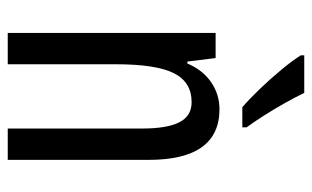

<svg xmlns="http://www.w3.org/2000/svg" viewBox="-175 -631 806 496"><g transform="rotate(90 228.0 -383.0)"><path d="M262 -547Q393 -547 393 -364V0H312V-348Q312 -411 296 -443Q280 -475 244 -475Q192 -475 169 -429Q146 -383 146 -279V0H65V-537H130L139 -464H144Q161 -504 192.5 -525.5Q224 -547 262 -547ZM220 -766Q231 -743 246.5 -715.5Q262 -688 278.5 -662Q295 -636 309 -617V-606H257Q237 -623 210.5 -650.5Q184 -678 160 -707Q136 -736 123 -757V-766Z"/></g></svg>

Font: Noto Sans ExtraCondensed
Style: Regular
Weight: 400
Width: 2
Designer: Monotype Design Team
Foundry: Monotype Imaging Inc.
Version: Version 2.013; ttfautohint (v1.8.4.7-5d5b)